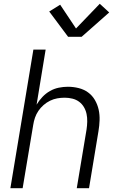

<svg xmlns="http://www.w3.org/2000/svg" viewBox="-20 -998 640 1018"><path d="M35 0 157 -735H222L174 -443Q187 -465 205 -484Q223 -503 245 -515.5Q267 -528 291.5 -533Q316 -538 340 -538Q369 -538 397 -531Q425 -524 447 -508Q469 -492 483 -468Q497 -444 503 -417Q509 -390 508 -360.5Q507 -331 502 -302L452 0H387L439 -312Q442 -332 442.5 -353Q443 -374 439 -393.5Q435 -413 425 -430Q415 -447 399.5 -458.5Q384 -470 364 -475Q344 -480 323 -480Q323 -480 323 -480Q323 -480 323 -480Q303 -480 283.5 -476.5Q264 -473 245.5 -464Q227 -455 211 -441Q195 -427 183.5 -410Q172 -393 165.5 -374Q159 -355 156 -335L100 0ZM341 -803 241 -937 299 -973 383 -847 509 -978 559 -932 413 -803Z"/></svg>

Font: Iosevka Curly LtExObl
Style: Regular
Weight: 300
Width: 7
Italic angle: -9°
Monospace: yes
Designer: Belleve Invis
Foundry: Belleve Invis
Version: Version 11.1.0; ttfautohint (v1.8.3)